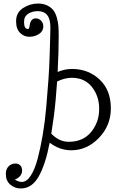

<svg xmlns="http://www.w3.org/2000/svg" viewBox="-20 -846 666 1086"><path d="M64 170Q86 183 103 183Q131 183 154 147.5Q177 112 193 51.5Q209 -9 221.5 -82Q234 -155 241.5 -239Q249 -323 254 -395.5Q259 -468 261 -537.5Q263 -607 264 -641.5Q265 -676 265 -692Q265 -783 194 -783Q162 -783 139 -768Q116 -753 116 -722Q116 -682 138 -682Q143 -681 145.5 -690Q148 -699 149.5 -710.5Q151 -722 159 -732Q167 -742 182 -742Q200 -742 212.5 -729Q225 -716 225 -696Q225 -670 201 -654Q177 -638 146 -638Q116 -638 93.5 -660Q71 -682 71 -726Q71 -775 110.5 -800.5Q150 -826 195 -826Q226 -826 248.5 -814.5Q271 -803 283 -786.5Q295 -770 302 -744Q309 -718 310.5 -696Q312 -674 312 -643Q312 -548 306 -439Q346 -456 388 -456Q479 -456 543 -396.5Q607 -337 607 -233Q607 -136 539.5 -66Q472 4 383 4Q317 4 261 -39Q238 82 199.5 151Q161 220 98 220Q64 220 38.5 198.5Q13 177 13 138Q13 110 29 94.5Q45 79 67 79Q84 79 94.5 89.5Q105 100 105 119Q105 152 64 170ZM284 -184Q280 -152 270 -90Q314 -44 369 -44Q450 -44 495.5 -99.5Q541 -155 541 -230Q541 -302 500 -354Q459 -406 386 -406Q346 -406 303 -385Q296 -276 284 -184Z"/></svg>

Font: Bonbon
Style: Regular
Weight: 400
Designer: Ksenia Erulevich
Foundry: Cyreal (www.cyreal.org)
Version: Version 1.001